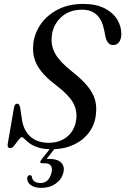

<svg xmlns="http://www.w3.org/2000/svg" viewBox="-20 -730 622 952"><path d="M294 127Q285 160.5 255.5 181Q226 201.5 185 201.5Q150.5 201.5 131.8 187Q113 172.5 115 151.5Q117.5 139 127.5 138.5Q135 137.5 138 146Q140 163 152 170.2Q164 177.5 180.5 177.5Q222 177.5 235 127.5Q241 105.5 232.8 92.5Q224.5 79.5 202 79.5H188Q180.5 79.5 179.8 74.5Q179 69.5 184.5 62.5L226 10Q188 8.5 163.2 -0.8Q138.5 -10 124 -21.5Q109.5 -33 101.2 -41.5Q93 -50 88 -50Q82.5 -50 72.2 -36.5Q62 -23 51.2 -9.2Q40.5 4.5 32.5 4.5Q14.5 4.5 18.5 -17.5L49.5 -197Q53 -216 65 -216Q76.5 -216 80 -196.5L88 -143Q95.5 -84.5 130 -53.2Q164.5 -22 221 -22Q278 -22 315 -54Q352 -86 358 -138.5Q363.5 -183.5 341.8 -221.8Q320 -260 261 -305Q195 -354.5 167.5 -401Q140 -447.5 144.5 -506Q148.5 -560 179.5 -606.5Q210.5 -653 265 -681.8Q319.5 -710.5 393 -710.5Q456.5 -710.5 498.8 -688.8Q541 -667 561.8 -632.2Q582.5 -597.5 581.5 -558Q580.5 -534.5 569.8 -520.5Q559 -506.5 540.5 -506.5Q513.5 -506.5 503.5 -545.5L496 -582.5Q476 -682 387.5 -682Q322 -682 281.5 -643Q241 -604 236.5 -548.5Q232 -502.5 254.2 -463Q276.5 -423.5 335 -377Q385.5 -337.5 413.2 -303.8Q441 -270 450.5 -237.2Q460 -204.5 456 -167Q451.5 -115.5 423.8 -76.5Q396 -37.5 350.8 -15Q305.5 7.5 248.5 10L211 58.5Q217 58 225.5 58Q265.5 58 283.8 77Q302 96 294 127Z"/></svg>

Font: Fraunces 144pt Soft
Style: Italic
Weight: 400
Italic angle: -16°
Version: Version 1.000;[b76b70a41]